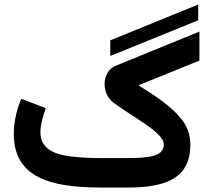

<svg xmlns="http://www.w3.org/2000/svg" viewBox="-20 -836 936 856"><path d="M863.8 -745.6V-815.9L471.7 -656.2V-586.4ZM550.8 0C722.2 0 828.6 -43 828.6 -190.9C828.6 -229 818.4 -263.2 797.4 -293.5C755.4 -353.5 681.6 -403.3 597.2 -455.6L869.1 -565.9V-695.3L497.6 -543.5C462.9 -529.8 446.3 -496.1 446.3 -461.4C446.3 -429.7 460.4 -397 486.3 -377.9C524.9 -349.1 579.6 -315.9 627.4 -283.2C675.3 -250 710.4 -218.3 710.4 -192.9C710.4 -143.6 659.2 -131.3 550.3 -131.3H427.2C377 -131.3 331.5 -133.8 291 -139.2C210.4 -149.4 160.2 -179.7 160.2 -246.6C160.2 -282.2 173.8 -324.2 184.1 -354L74.7 -395.5C55.7 -350.1 41.5 -295.4 41.5 -239.3C41.5 -47.9 199.2 0 427.2 0Z"/></svg>

Font: Vazirmatn
Style: Bold
Weight: 700
Designer: Saber Rastikerdar
Foundry: Saber Rastikerdar
Version: Version 33.003